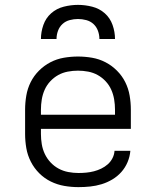

<svg xmlns="http://www.w3.org/2000/svg" viewBox="-20 -760 640 788"><path d="M302 8Q273 8 244 3Q215 -2 188.5 -15Q162 -28 141 -49Q120 -70 106.5 -96.5Q93 -123 88 -152Q83 -181 83 -210V-310Q83 -339 88 -368Q93 -397 106 -423Q119 -449 140 -470Q161 -491 187 -504.5Q213 -518 242 -523Q271 -528 300 -528Q329 -528 358 -523Q387 -518 413 -504.5Q439 -491 460 -470Q481 -449 494 -423Q507 -397 512 -368Q517 -339 517 -310V-231H148V-210Q148 -189 151.5 -168Q155 -147 164 -128Q173 -109 187.5 -93.5Q202 -78 220.5 -68Q239 -58 260 -54Q281 -50 302 -50Q318 -50 334 -51.5Q350 -53 365.5 -57Q381 -61 395.5 -68Q410 -75 422 -85.5Q434 -96 441.5 -110.5Q449 -125 450 -141H515Q513 -117 503.5 -94.5Q494 -72 478 -54Q462 -36 441 -23.5Q420 -11 397 -4Q374 3 350 5.5Q326 8 302 8ZM148 -289H452V-310Q452 -331 448.5 -352Q445 -373 436.5 -392Q428 -411 413.5 -426.5Q399 -442 381 -452Q363 -462 342 -466Q321 -470 300 -470Q279 -470 258 -466Q237 -462 219 -452Q201 -442 186.5 -426.5Q172 -411 163.5 -392Q155 -373 151.5 -352Q148 -331 148 -310ZM148 -600Q148 -629 158 -657.5Q168 -686 190 -705.5Q212 -725 241.5 -732.5Q271 -740 300 -740Q329 -740 358.5 -732.5Q388 -725 410 -705.5Q432 -686 442 -657.5Q452 -629 452 -600H388Q388 -617 382 -633.5Q376 -650 363.5 -661.5Q351 -673 334 -677.5Q317 -682 300 -682Q283 -682 266 -677.5Q249 -673 236.5 -661.5Q224 -650 218 -633.5Q212 -617 212 -600Z"/></svg>

Font: Iosevka Custom Light Extended
Style: Regular
Weight: 300
Width: 7
Monospace: yes
Designer: Belleve Invis
Foundry: Belleve Invis
Version: Version 11.2.4; ttfautohint (v1.8.4)